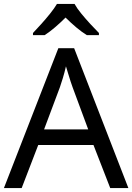

<svg xmlns="http://www.w3.org/2000/svg" viewBox="-20 -964 679 984"><path d="M545 0 459 -221H176L91 0H0L279 -717H360L638 0ZM352 -517Q349 -525 342 -546Q335 -567 328.5 -589.5Q322 -612 318 -624Q311 -593 302 -563.5Q293 -534 287 -517L206 -301H432ZM362 -944Q374 -922 396.5 -894.5Q419 -867 443.5 -840.5Q468 -814 487 -795V-784H425Q399 -800 371 -823.5Q343 -847 316 -874Q289 -847 262 -824Q235 -801 209 -784H149V-795Q168 -815 191.5 -841Q215 -867 237 -894.5Q259 -922 272 -944Z"/></svg>

Font: Noto Sans Cypro Minoan
Style: Regular
Weight: 400
Designer: David Williams
Foundry: David Williams
Version: Version 1.503; ttfautohint (v1.8.4.7-5d5b)